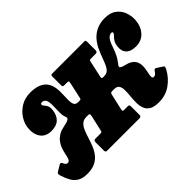

<svg xmlns="http://www.w3.org/2000/svg" viewBox="-140 -1145 1542 1542"><g transform="rotate(-45 631.0 -373.5)"><path d="M1181 -125.5Q1146 -61 1088 -20.5Q1030 20 953.5 20Q898.5 20 870.2 2Q842 -16 831.8 -45.2Q821.5 -74.5 821.8 -109.8Q822 -145 825.8 -180.2Q829.5 -215.5 829 -244.8Q828.5 -274 816.5 -292Q804.5 -310 772.5 -310H750.5Q738 -310 734.5 -305Q731 -300 727.5 -284L697.5 -152Q695 -141 699.5 -138Q704 -135 716 -135H755.5Q766 -135 768.5 -129Q771 -123 771 -112V-19.5Q771 0 752 0H382.5Q366 0 366 -19.5V-112Q366 -135 384 -135H441Q453 -135 456.5 -138Q460 -141 462.5 -152L492.5 -284Q496 -300 493 -305Q490 -310 477 -310H457.5Q425.5 -310 406 -292Q386.5 -274 374 -244.8Q361.5 -215.5 350.8 -180.2Q340 -145 326 -109.8Q312 -74.5 289.8 -45.2Q267.5 -16 231.8 2Q196 20 141 20Q90 20 58.5 1.5Q27 -17 8.5 -49.8Q-10 -82.5 -23 -125.5Q-25 -131.5 -26.2 -142.2Q-27.5 -153 -11 -162L37.5 -191.5Q45 -196 50.8 -193.2Q56.5 -190.5 59.5 -184Q67 -167 73.8 -160.2Q80.5 -153.5 90.5 -153.5Q107 -153.5 114.2 -169.8Q121.5 -186 126.5 -211.8Q131.5 -237.5 141 -266.8Q150.5 -296 171 -323.2Q191.5 -350.5 230 -369Q243.5 -375.5 264.8 -380Q286 -384.5 306 -389.5Q326 -394.5 336.8 -403Q347.5 -411.5 341 -426.5Q336.5 -437.5 333.8 -450.2Q331 -463 330.8 -487.8Q330.5 -512.5 332.5 -558.5Q333.5 -609 322.2 -627.5Q311 -646 288.5 -646Q273.5 -646 272.5 -635Q271.5 -625 281.2 -615.2Q291 -605.5 300 -588Q309 -570.5 305.5 -538Q299.5 -487 269.2 -457.2Q239 -427.5 181 -427.5Q117 -427.5 86.5 -470.8Q56 -514 64 -583.5Q68.5 -624.5 95.2 -667Q122 -709.5 168.2 -738.2Q214.5 -767 277.5 -767Q365.5 -767 409.5 -726Q453.5 -685 453 -596Q452 -548 451 -513Q450 -478 458.8 -459Q467.5 -440 497 -440H512.5Q522.5 -440 525.2 -444.5Q528 -449 531 -464L559 -591.5Q562.5 -609 559 -612Q555.5 -615 538 -615H509.5Q501 -615 497.5 -619Q494 -623 494 -636V-733Q494 -744.5 498.2 -747.2Q502.5 -750 514 -750H870.5Q881.5 -750 885.2 -747.2Q889 -744.5 889 -733V-636Q889 -623 882 -619Q875 -615 865.5 -615H817Q803 -615 800.2 -611.8Q797.5 -608.5 794 -591L766 -464Q763 -449 765 -444.5Q767 -440 777 -440H792Q821.5 -440 838.5 -459.2Q855.5 -478.5 869 -513.5Q882.5 -548.5 901 -596Q967 -767 1122 -767Q1186 -767 1223 -738.2Q1260 -709.5 1274.8 -667.2Q1289.5 -625 1287 -583.5Q1282.5 -514 1243.5 -470.8Q1204.5 -427.5 1141 -427.5Q1082.5 -427.5 1055.5 -455.8Q1028.5 -484 1034.5 -533Q1038 -565.5 1050.8 -584.2Q1063.5 -603 1075.5 -614Q1087.5 -625 1088.5 -635Q1089.5 -646 1076 -646Q1057 -646 1039.2 -626.8Q1021.5 -607.5 1005.5 -558.5Q990 -512.5 976.2 -486.8Q962.5 -461 951.8 -447.2Q941 -433.5 934.5 -424Q923.5 -410 930 -402.2Q936.5 -394.5 952.5 -389.5Q968.5 -384.5 986.2 -380Q1004 -375.5 1015.5 -369Q1049.5 -350.5 1060 -323.2Q1070.5 -296 1068 -266.8Q1065.5 -237.5 1059.5 -211.8Q1053.5 -186 1053.5 -169.8Q1053.5 -153.5 1070 -153.5Q1080 -153.5 1088.2 -160.2Q1096.5 -167 1108 -184Q1117.5 -199.5 1131 -191.5L1177 -162Q1192 -153 1188.2 -142.2Q1184.5 -131.5 1181 -125.5Z"/></g></svg>

Font: Besley* Narrow Fatface
Style: Italic
Weight: 900
Width: 4
Italic angle: -13°
Designer: Owen Earl
Foundry: indestructible type*
Version: Version 3.000; ttfautohint (v1.8.3)